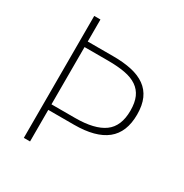

<svg xmlns="http://www.w3.org/2000/svg" viewBox="-168 -858 949 990"><g transform="rotate(30 307.0 -363.0)"><path d="M147 -726H110V0H147V-188H300Q428 -188 492 -239Q556 -290 556 -396Q556 -451 539 -489Q522 -527 489 -550.5Q456 -574 408.5 -584.5Q361 -595 300 -595H147ZM287 -221H147V-562H287Q345 -562 388 -554Q431 -546 459.5 -526.5Q488 -507 502 -475.5Q516 -444 516 -396Q516 -303 459.5 -262Q403 -221 287 -221Z"/></g></svg>

Font: Spoqa Han Sans Neo Thin
Style: Regular
Weight: 100
Designer: [Spoqa Han Sans Neo] Dong-huui Kim  Younghwa Kang  Yujin Lee  [Noto Sans] Ryoko NISHIZUKA  (kana & ideographs); Paul D. 
Foundry: Spoqa (http://www.spoqa-han-sans.com)
Version: Version 1.100;hotconv 1.0.109;makeotfexe 2.5.65596